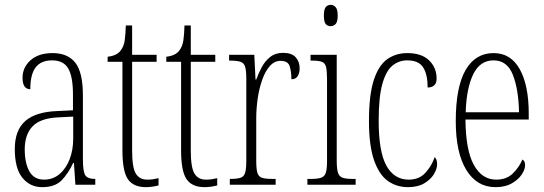

<svg xmlns="http://www.w3.org/2000/svg" viewBox="-20 -762 2243 792"><path d="M154 10Q104 10 72.5 -28.5Q41 -67 41 -147Q41 -225 84.5 -263Q128 -301 218 -304L281 -307V-371Q281 -446 261.5 -479.5Q242 -513 195 -513Q149 -513 127 -484Q105 -455 105 -394Q73 -394 73 -441Q73 -484 106 -513.5Q139 -543 197 -543Q259 -543 290.5 -503.5Q322 -464 322 -367V-105Q322 -52 332.5 -38Q343 -24 371 -24H373V0H291L285 -90H282Q262 -47 234.5 -18.5Q207 10 154 10ZM162 -21Q198 -21 225 -43.5Q252 -66 267 -104.5Q282 -143 282 -191V-281L223 -278Q147 -275 114.5 -241Q82 -207 82 -146Q82 -90 101 -55.5Q120 -21 162 -21Z M582 10Q530 10 507.5 -23Q485 -56 485 -142V-507H424V-528Q462 -532 478 -554Q491 -571 494.5 -596Q498 -621 499 -657H525V-536H626V-507H525V-141Q525 -70 540.5 -45.5Q556 -21 587 -21Q600 -21 610.5 -22.5Q621 -24 634 -27V3Q622 6 608.5 8Q595 10 582 10Z M824 10Q772 10 749.5 -23Q727 -56 727 -142V-507H666V-528Q704 -532 720 -554Q733 -571 736.5 -596Q740 -621 741 -657H767V-536H868V-507H767V-141Q767 -70 782.5 -45.5Q798 -21 829 -21Q842 -21 852.5 -22.5Q863 -24 876 -27V3Q864 6 850.5 8Q837 10 824 10Z M928 0V-24H930Q957 -24 971.5 -28.5Q986 -33 991 -49Q996 -65 996 -100V-437Q996 -471 991 -487Q986 -503 971 -507.5Q956 -512 928 -512H925V-536H1029L1034 -434H1037Q1046 -459 1059.5 -484.5Q1073 -510 1094.5 -527Q1116 -544 1148 -544Q1183 -544 1199.5 -526Q1216 -508 1216 -480Q1216 -461 1208 -448Q1200 -435 1182 -435Q1182 -466 1175 -488.5Q1168 -511 1137 -511Q1112 -511 1093 -489.5Q1074 -468 1061.5 -432.5Q1049 -397 1043 -355.5Q1037 -314 1037 -274V-99Q1037 -64 1042 -48.5Q1047 -33 1061 -28.5Q1075 -24 1104 -24H1117V0Z M1344 -654Q1331 -654 1323.5 -663Q1316 -672 1316 -698Q1316 -723 1323.5 -732.5Q1331 -742 1344 -742Q1356 -742 1364.5 -732.5Q1373 -723 1373 -698Q1373 -672 1364.5 -663Q1356 -654 1344 -654ZM1248 0V-24H1263Q1291 -24 1305 -29Q1319 -34 1324 -49.5Q1329 -65 1329 -99V-434Q1329 -469 1325 -485.5Q1321 -502 1307.5 -507Q1294 -512 1268 -512H1261V-536H1369V-100Q1369 -66 1374 -50Q1379 -34 1393 -29Q1407 -24 1434 -24H1447V0Z M1663 10Q1616 10 1580 -15.5Q1544 -41 1523 -101Q1502 -161 1502 -263Q1502 -371 1522 -432Q1542 -493 1577.5 -518Q1613 -543 1660 -543Q1719 -543 1750 -513Q1781 -483 1781 -438Q1781 -418 1770.5 -409.5Q1760 -401 1744 -401Q1744 -455 1725.5 -484Q1707 -513 1660 -513Q1625 -513 1598.5 -491Q1572 -469 1557 -415Q1542 -361 1542 -264Q1542 -136 1574 -78.5Q1606 -21 1666 -21Q1710 -21 1736 -50.5Q1762 -80 1773 -114Q1778 -109 1780.5 -102.5Q1783 -96 1783 -84Q1783 -65 1769.5 -43Q1756 -21 1729.5 -5.5Q1703 10 1663 10Z M2024 10Q1947 10 1903.5 -61Q1860 -132 1860 -262Q1860 -403 1900.5 -473Q1941 -543 2016 -543Q2087 -543 2124 -476.5Q2161 -410 2161 -294V-269H1900Q1901 -143 1934.5 -82Q1968 -21 2027 -21Q2070 -21 2096 -47Q2122 -73 2135 -104Q2139 -102 2142.5 -96.5Q2146 -91 2146 -80Q2146 -63 2132 -42Q2118 -21 2091 -5.5Q2064 10 2024 10ZM2121 -299Q2119 -394 2095.5 -453.5Q2072 -513 2016 -513Q1960 -513 1932 -455.5Q1904 -398 1901 -299Z"/></svg>

Font: Noto Serif Myanmar ExtraCondensed ExtraLight
Style: Regular
Weight: 200
Width: 2
Designer: Ben Mitchell and the Monotype Design Team
Foundry: Monotype Imaging Inc.
Version: Version 2.106; ttfautohint (v1.8.4.7-5d5b)